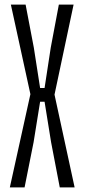

<svg xmlns="http://www.w3.org/2000/svg" viewBox="-20 -820 370 840"><path d="M23 0 113 -408 27.5 -800H92L128 -611.5L155.5 -435H175L202 -611.5L237.5 -800H302L218.5 -406L306.5 0H241.5L203.5 -198L175 -375H155.5L127 -198L87.5 0Z"/></svg>

Font: Big Shoulders Display Thin
Style: Regular
Weight: 400
Version: Version 2.002